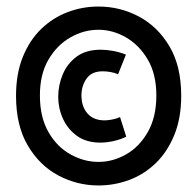

<svg xmlns="http://www.w3.org/2000/svg" viewBox="-20 -552 600 587"><path d="M281 15Q216 15 158.5 -15.5Q101 -46 65 -107Q29 -168 29 -259Q29 -327 50 -378.5Q71 -430 106.5 -464Q142 -498 187 -515Q232 -532 281 -532Q347 -532 404.5 -501.5Q462 -471 498 -410.5Q534 -350 534 -259Q534 -191 513 -139.5Q492 -88 456.5 -53.5Q421 -19 375.5 -2Q330 15 281 15ZM287 -116Q244 -116 215.5 -136.5Q187 -157 172.5 -189Q158 -221 158 -256Q158 -292 172 -325Q186 -358 214.5 -379Q243 -400 288 -400Q305 -400 325 -396.5Q345 -393 365 -385L341 -325Q329 -330 317 -332Q305 -334 294 -334Q260 -334 244.5 -311.5Q229 -289 229 -261Q229 -226 247.5 -205Q266 -184 300 -184Q309 -184 322.5 -186.5Q336 -189 347 -194L366 -134Q347 -125 326 -120.5Q305 -116 287 -116ZM281 -57Q325 -57 365.5 -80Q406 -103 432 -148.5Q458 -194 458 -260Q458 -325 432 -369.5Q406 -414 365.5 -437.5Q325 -461 281 -461Q236 -461 195 -437.5Q154 -414 128 -369.5Q102 -325 102 -260Q102 -194 128 -148.5Q154 -103 195.5 -80Q237 -57 281 -57Z"/></svg>

Font: Ubuntu Sans Mono
Style: Bold Italic
Weight: 700
Italic angle: -13.5°
Monospace: yes
Designer: Dalton Maag Ltd
Foundry: Dalton Maag Ltd
Version: Version 1.006